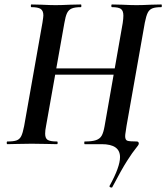

<svg xmlns="http://www.w3.org/2000/svg" viewBox="-20 -645 744 859"><path d="M479 194Q475 194 472 192Q469 190 470 187Q517 102 517 58Q517 0 435 0H359Q357 0 357 -6Q357 -12 359 -12Q392 -12 409.5 -18Q427 -24 435 -38Q443 -52 448 -81L529 -542Q532 -562 532 -575Q532 -597 521 -605Q510 -613 481 -613Q478 -613 478 -619Q478 -625 481 -625L526 -624Q566 -622 591 -622Q616 -622 656 -624L702 -625Q704 -625 704 -619Q704 -613 702 -613Q675 -613 661.5 -607.5Q648 -602 641 -588Q634 -574 628 -544L546 -81Q545 -71 542.5 -57Q540 -43 540 -36Q540 -19 549.5 -15.5Q559 -12 592 -12Q601 -12 601 -2Q601 3 587.5 19Q574 35 549 74Q524 113 482 193Q482 194 479 194ZM13 -12Q41 -12 54.5 -17Q68 -22 75 -36Q82 -50 88 -81L170 -544Q174 -570 174 -576Q174 -597 162 -605Q150 -613 120 -613Q118 -613 118 -619Q118 -625 120 -625L165 -624Q205 -622 229 -622Q253 -622 295 -624L342 -625Q344 -625 344 -619Q344 -613 342 -613Q315 -613 301 -607Q287 -601 280 -586.5Q273 -572 268 -542L186 -81Q182 -62 182 -47Q182 -26 193.5 -19Q205 -12 235 -12Q238 -12 238 -6Q238 0 235 0Q206 0 189 -1L122 -2L58 -1Q42 0 13 0Q10 0 10 -6Q10 -12 13 -12ZM167 -339H550L547 -311H164Z"/></svg>

Font: Cormorant Infant
Style: Bold Italic
Weight: 700
Italic angle: -10°
Designer: Christian Thalmann (Catharsis Fonts)
Foundry: Catharsis Fonts
Version: Version 4.000